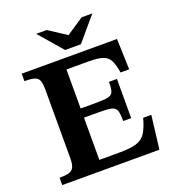

<svg xmlns="http://www.w3.org/2000/svg" viewBox="-149 -950 958 1064"><g transform="rotate(-20 330.0 -418.5)"><path d="M608 0H35V-43Q69 -43 89.5 -48.5Q110 -54 119 -71.5Q128 -89 128 -126V-523Q128 -561 122 -580Q116 -599 96 -606Q76 -613 35 -613V-657H597L603 -476H552Q545 -521 532.5 -547Q520 -573 492 -583.5Q464 -594 408 -594H276V-364H365Q415 -364 438 -369Q461 -374 467.5 -392Q474 -410 474 -449H521V-218H474Q474 -260 467.5 -279.5Q461 -299 438 -304.5Q415 -310 365 -310H276V-61H394Q460 -61 495.5 -72Q531 -83 550 -112.5Q569 -142 584 -197H632ZM399 -698H306L186 -837H248L352 -769L454 -837H517Z"/></g></svg>

Font: STIX Two Text
Style: Bold
Weight: 700
Designer: Ross Mills, John Hudson & Paul Hanslow, Tiro Typeworks Ltd; with prior portions MicroPress Inc., and Coen Hoffman.
Foundry: Tiro Typeworks Ltd
Version: Version 2.13 b171